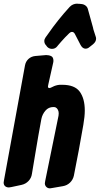

<svg xmlns="http://www.w3.org/2000/svg" viewBox="-51 -1033 547 1053"><path d="M263 -779Q252 -765 234 -765Q219 -765 208 -776L202 -784Q192 -794 192 -808Q192 -818 199 -828L212 -846Q266 -924 331 -995Q348 -1013 373 -1013L377 -1012H385Q387 -1011 395 -1011Q408 -1010 418 -1002.5Q428 -995 431 -983L459 -882Q460 -877 461 -872.5Q462 -868 464 -863L473 -835Q476 -828 476 -821Q476 -804 459 -790L440 -775Q430 -766 418 -766Q402 -766 391 -786L360 -846Q354 -858 344 -858Q336 -858 329 -851L306 -828Q295 -816 285 -805Q275 -794 266 -783ZM238 -557Q255 -566 276 -568H290Q359 -568 386.5 -530Q414 -492 414 -427Q414 -394 406 -348Q394 -278 381 -208.5Q368 -139 354 -69Q349 -47 333 -31.5Q317 -16 294 -12L236 -2Q226 0 223 0Q211 0 203 -8Q195 -16 195 -28Q195 -31 197 -41L267 -384Q271 -399 271 -412Q271 -422 266.5 -431Q262 -440 254 -444Q248 -446 242 -446Q215 -446 198 -426Q181 -406 176 -381Q158 -284 145 -204.5Q132 -125 124 -79Q121 -57 105.5 -40.5Q90 -24 67 -19L11 -7Q1 -5 -2 -5Q-15 -5 -23 -12Q-31 -19 -31 -32Q-31 -35 -29 -45L86 -674Q90 -696 105.5 -710Q121 -724 144 -726L202 -731Q218 -731 230 -725Q242 -719 242 -700Q242 -696 241.5 -693Q241 -690 240 -686L214 -570Q212 -562 212 -559Q212 -550 220 -550Q225 -550 238 -557Z"/></svg>

Font: Bangerz 2
Style: Regular
Weight: 400
Designer: vernon adams
Foundry: Vernon Adams
Version: Version 2.10;December 28, 2023;FontCreator 13.0.0.2683 64-bi